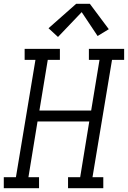

<svg xmlns="http://www.w3.org/2000/svg" viewBox="-33 -993 675 1013"><path d="M-13 0V-58H51L154 -677H97V-735H283V-677H219L175 -410H448L492 -677H436V-735H622V-677H558L455 -58H512V0H326V-58H390L438 -352H165L117 -58H173V0ZM273 -798 223 -844 369 -973H441L541 -839L482 -803L398 -929Z"/></svg>

Font: Iosevka Slab LtExObl
Style: Regular
Weight: 300
Width: 7
Italic angle: -9°
Monospace: yes
Designer: Belleve Invis
Foundry: Belleve Invis
Version: Version 11.1.0; ttfautohint (v1.8.3)